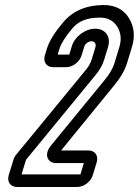

<svg xmlns="http://www.w3.org/2000/svg" viewBox="-20 -718 552 763"><path d="M202.4 -70H313.4L299.6 -25H65.6L82.8 -81C83.4 -83 85 -85 85 -85L360.7 -421C376.5 -440 387.6 -460 394.1 -481L409.3 -531C422.5 -574 396.7 -604 358.7 -604C317.7 -604 276.9 -572 265.6 -535L255.2 -501H209.2L216.2 -524C222.3 -544 238.6 -571 268.3 -606C290.2 -632 323.1 -648 377.1 -648C407.1 -648 429.8 -637 445.4 -613C460.8 -588 463.5 -561 454.3 -531L435.7 -470C427.4 -443 414 -422 395 -399L181.2 -138C153.5 -103 169.4 -70 202.4 -70ZM331.7 -120H222.7L432.3 -377C454.5 -404 474.4 -433 485.7 -470L504.3 -531C517.8 -575 512.7 -614 491.8 -647C471.2 -681 436.4 -698 392.4 -698C328.4 -698 272.3 -678 231.6 -630C198.7 -591 176 -556 166.2 -524L158.3 -498C150.3 -472 164.9 -451 190.9 -451H242.9C268.9 -451 296.3 -472 304.3 -498L315.6 -535C317.7 -542 330.4 -554 343.4 -554C355.4 -554 363.3 -544 359.3 -531L344.1 -481C340.1 -468 333.4 -456 323.4 -443L44.8 -104C43.2 -102 40.3 -99 39.4 -96C37.7 -94 36.4 -93 33.4 -83L14.7 -22C6.8 4 21.4 25 47.4 25H287.4C313.4 25 340.8 4 348.7 -22L364.3 -73C372.3 -99 357.7 -120 331.7 -120Z"/></svg>

Font: DIN Rundschrift
Style: EngKontKu
Weight: 400
Width: 3
Version: Version 1.027